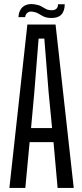

<svg xmlns="http://www.w3.org/2000/svg" viewBox="-20 -920 401 940"><path d="M26 0 114 -800H252L341 0H262L242 -224H125L104 0ZM132 -293H235L218 -468L197 -731H169L148 -468ZM70 -836Q73 -872 94 -888Q115 -904 148 -899Q169 -896 181 -889.5Q193 -883 203 -877Q213 -871 228 -870Q264 -868 264 -899H297Q296 -829 227 -832Q206 -833 193 -839.5Q180 -846 169 -853Q158 -860 144 -862Q126 -866 115.5 -858.5Q105 -851 103 -836Z"/></svg>

Font: Big Shoulders Display Medium
Style: Regular
Weight: 500
Designer: Patric King
Foundry: XO Type Co
Version: Version 1.000; ttfautohint (v1.8.2)